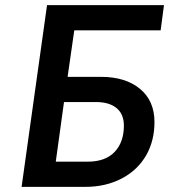

<svg xmlns="http://www.w3.org/2000/svg" viewBox="-20 -727 658 747"><path d="M313 0Q391 0 453.5 -32.5Q516 -65 550 -125Q581 -181 581 -252Q581 -335 524.5 -381.5Q468 -428 373 -428H243L269 -609H605L618 -707H163L64 0ZM321 -98H197L229 -330H353Q405 -330 433.5 -306.5Q462 -283 462 -238Q462 -174 426 -136Q390 -98 321 -98Z"/></svg>

Font: Brisa Sans Medium
Style: Italic
Weight: 600
Italic angle: -8°
Designer: Dalton Maag Ltd
Foundry: Dalton Maag Ltd
Version: Version 1.101;July 10, 2019;FontCreator 11.5.0.2425 64-bit